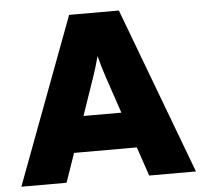

<svg xmlns="http://www.w3.org/2000/svg" viewBox="-52 -783 885 838"><g transform="rotate(-5 390.5 -364.5)"><path d="M8 0 281 -729H499L773 0H568L525 -127H250L206 0ZM360 -444 305 -284H471L417 -444Q410 -464 403.5 -486.5Q397 -509 389 -539Q381 -509 374 -486.5Q367 -464 360 -444Z"/></g></svg>

Font: BDO Grotesk Black
Style: Regular
Weight: 900
Designer: Deni Anggara
Foundry: Lokal Container
Version: Version 2.000